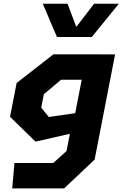

<svg xmlns="http://www.w3.org/2000/svg" viewBox="-20 -842 678 1062"><path d="M47.5 200H335L503.5 40.5L616.5 -541H538V-541.5H275.5L72 -383L35.5 -196L176.5 -58.5L366.5 -102L348 -6.5L274.5 59.5H60ZM208 -246.5 222.5 -321 318 -401H432L396 -216L250 -195ZM216.5 -821.5H353.5L402 -693L500.5 -821.5H637.5L488 -637.5H295Z"/></svg>

Font: Monaspace Krypton ExtraBold
Style: Italic
Weight: 800
Italic angle: -11°
Designer: Riley Cran & the Lettermatic Team
Foundry: Lettermatic
Version: Version 1.101 (Monaspace Krypton)